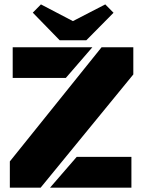

<svg xmlns="http://www.w3.org/2000/svg" viewBox="-20 -866 661 886"><path d="M25.4 -121.1 448.7 -647.9H595.2V-522.5L167.5 0H25.4ZM586.4 0H210.9L334 -142.1H586.4ZM38.6 -647.9H406.2L283.7 -506.3H38.6ZM378.4 -680.2H255.4L131.3 -807.6L168.9 -845.7L316.4 -768.6L465.8 -845.7L503.9 -807.1Z"/></svg>

Font: Black Ops One [rus by aLiNcE]
Style: Regular
Weight: 400
Designer: James Grieshaber
Foundry: James Grieshaber
Version: Version 1.002;May 25, 2024;FontCreator 13.0.0.2680 64-bit